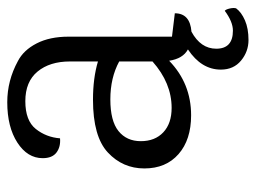

<svg xmlns="http://www.w3.org/2000/svg" viewBox="-110 -434 721 542"><g transform="rotate(-90 251.0 -163.5)"><path d="M384 86Q384 133 435 133Q460 133 491 110Q495 113 497.5 124Q500 135 498 142Q487 157 464 167Q441 177 408.5 177Q376 177 350.5 156Q325 135 325 99Q325 44 382 6Q356 -8 350 -47Q286 15 196 15Q127 15 86.5 -20.5Q46 -56 46 -117Q46 -178 91 -220Q136 -262 240 -262Q301 -262 348 -248V-327Q348 -384 319.5 -418.5Q291 -453 236 -453Q181 -453 157.5 -423.5Q134 -394 131 -355Q107 -353 91 -365Q75 -377 75 -404Q75 -447 119 -475.5Q163 -504 233 -504Q294 -504 349 -474Q380 -458 399 -421Q418 -384 418 -331V-39L484 -31Q484 12 432 16Q384 42 384 86ZM348 -188Q302 -213 241 -213Q180 -213 151.5 -190Q123 -167 123 -127Q123 -87 148 -63.5Q173 -40 217 -40Q287 -40 348 -94Z"/></g></svg>

Font: Karma
Style: Regular
Weight: 400
Designer: Joana Correia
Foundry: Indian Type Foundry
Version: Version 1.202;PS 1.0;hotconv 1.0.78;makeotf.lib2.5.61930; tt